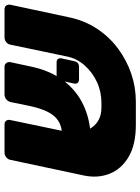

<svg xmlns="http://www.w3.org/2000/svg" viewBox="94 -705 620 848"><g transform="rotate(-90 404.0 -281.0)"><path d="M374 -143Q423 -143 466 -163Q509 -183 539 -217Q569 -251 578 -293L631 -546Q633 -557 642.5 -564Q652 -571 663 -571H787Q798 -571 803.5 -563.5Q809 -556 807 -545L752 -288Q738 -219 702 -164Q666 -109 614.5 -70.5Q563 -32 503 -11.5Q443 9 379 9H277Q189 9 135 -23Q81 -55 60.5 -107.5Q40 -160 53 -221L122 -545Q124 -556 133.5 -563.5Q143 -571 154 -571H278Q289 -571 294.5 -564Q300 -557 298 -546L250 -316Q233 -233 263 -188Q293 -143 353 -143ZM208 -190 235 -317Q271 -318 295 -334Q319 -350 334.5 -381.5Q350 -413 360 -460L377 -543Q380 -556 389.5 -563.5Q399 -571 410 -571H534Q544 -571 550 -562.5Q556 -554 553 -543L535 -459Q517 -370 472 -310.5Q427 -251 359.5 -220.5Q292 -190 208 -190ZM477 -242Q467 -242 462 -248Q457 -254 459 -264L471 -319Q474 -341 497 -341H553Q563 -341 567.5 -335Q572 -329 570 -319L558 -264Q554 -242 532 -242Z"/></g></svg>

Font: Rubik ExtraBold
Style: Italic
Weight: 800
Italic angle: -12°
Designer: Hubert and Fischer
Foundry: Hubert and Fischer
Version: Version 2.300;gftools[0.9.30]